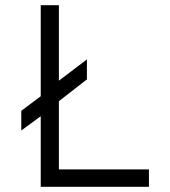

<svg xmlns="http://www.w3.org/2000/svg" viewBox="-20 -720 656 740"><path d="M137 -272 62 -217V-293L137 -349V-700H207V-409L315 -491V-414L207 -330V-67H554V0H137Z"/></svg>

Font: Overpass Mono Light
Style: Regular
Weight: 300
Monospace: yes
Designer: Delve Withrington, Dave Bailey
Foundry: Delve Fonts
Version: Version 1.000;DELV;Overpass